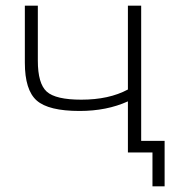

<svg xmlns="http://www.w3.org/2000/svg" viewBox="-20 -540 641 680"><path d="M433 -520H480V-41H563V120H520V0H480H460H433V-181Q358 -147 262 -147Q152 -147 110 -184Q68 -221 68 -318V-520H114V-325Q114 -244 145.5 -215.5Q177 -187 268 -187Q366 -187 433 -223Z"/></svg>

Font: M PLUS 1p Light
Style: Regular
Weight: 300
Version: Version 1.061